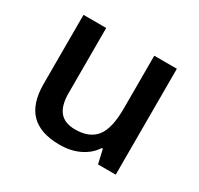

<svg xmlns="http://www.w3.org/2000/svg" viewBox="-122 -689 880 848"><g transform="rotate(30 317.5 -265.0)"><path d="M462.9 0 446.8 -70.8H440.9Q417 -33.2 372.8 -11.7Q328.6 9.8 272 9.8Q173.8 9.8 125.5 -39.1Q77.1 -87.9 77.1 -187V-540H192.9V-207Q192.9 -145 218.3 -114Q243.7 -83 297.9 -83Q370.1 -83 404.1 -126.2Q438 -169.4 438 -271V-540H553.2V0Z"/></g></svg>

Font: f2_58959          
Style: Regular
Weight: 600
Foundry: Ascender Corporation
Version: Version 1.10